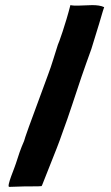

<svg xmlns="http://www.w3.org/2000/svg" viewBox="-20 -729 434 750"><path d="M17 1C63 -1 90 -1 108 -1C126 -1 134 -1 142 -2C143 -3 144 -4 145 -7L202 -151C210 -171 217 -191 224 -211C251 -283 273 -355 298 -428C310 -464 324 -501 337 -538C364 -626 376 -664 381 -683C384 -691 384 -694 387 -701C375 -707 358 -709 340 -709C322 -709 302 -707 284 -707C273 -707 264 -707 255 -709C236 -634 209 -559 206 -554C193 -515 183 -477 168 -438C88 -222 79 -196 74 -178C61 -149 51 -119 42 -90C40 -80 4 1 16 1Z"/></svg>

Font: HEYCLAY
Style: Regular
Weight: 400
Designer: Marcelo Magalhaes
Foundry: Marcelo Magalhães
Version: Version 1.300;hotconv 1.0.109;makeotfexe 2.5.65596